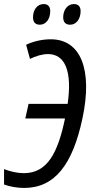

<svg xmlns="http://www.w3.org/2000/svg" viewBox="-20 -918 455 948"><path d="M327 -796C356 -796 378 -824 378 -863C378 -886 366 -898 345 -898C312 -898 292 -867 292 -833C292 -808 304 -796 327 -796ZM177 -796C207 -796 228 -824 228 -863C228 -886 216 -898 196 -898C162 -898 143 -867 143 -833C143 -808 155 -796 177 -796ZM99 10C252 10 339 -108 387 -333C439 -575 378 -724 231 -724C192 -724 150 -716 109 -697L128 -627C155 -641 189 -651 217 -651C302 -651 337 -565 314 -405H121L105 -333H301C266 -164 214 -63 98 -63C66 -63 31 -71 0 -83V-7C27 3 64 10 99 10Z"/></svg>

Font: Noto Sans ExtraCondensed
Style: Italic
Weight: 400
Width: 2
Italic angle: -12°
Designer: Monotype Design Team
Foundry: Monotype Imaging Inc.
Version: Version 2.013